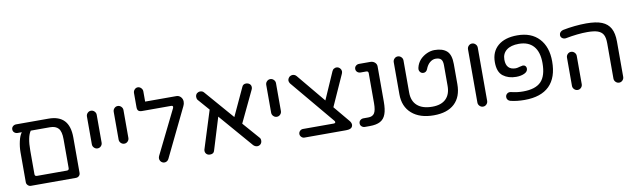

<svg xmlns="http://www.w3.org/2000/svg" viewBox="-43 -1233 5817 1759"><g transform="rotate(-10 2865.5 -353.5)"><path d="M596.7 -368.2V-39.1Q596.7 -21.5 585 -10.3Q573.2 1 555.7 1H136.7Q121.1 1 108.9 -11.2Q96.7 -23.4 96.7 -39.1V-317.4Q96.7 -368.2 108.4 -419.9Q120.1 -471.7 140.6 -497.1H101.6Q84 -497.1 71.3 -508.3Q58.6 -519.5 58.6 -537.1Q58.6 -554.7 71.3 -565.9Q84 -577.1 101.6 -577.1H402.3Q500 -577.1 548.3 -525.4Q596.7 -473.6 596.7 -368.2ZM402.3 -497.1H223.6Q187.5 -446.3 187.5 -317.4V-98.6Q187.5 -79.1 207 -79.1H486.3Q505.9 -79.1 505.9 -98.6V-368.2Q505.9 -439.5 480.5 -468.3Q455.1 -497.1 402.3 -497.1Z M752.9 -276.4V-535.2Q752.9 -553.7 766.1 -567.4Q779.3 -581.1 797.9 -581.1Q816.4 -581.1 830.1 -567.4Q843.8 -553.7 843.8 -535.2V-276.4Q843.8 -257.8 830.6 -244.1Q817.4 -230.5 798.8 -230.5Q780.3 -230.5 766.6 -244.1Q752.9 -257.8 752.9 -276.4Z M1002 -276.4V-535.2Q1002 -553.7 1015.1 -567.4Q1028.3 -581.1 1046.9 -581.1Q1065.4 -581.1 1079.1 -567.4Q1092.8 -553.7 1092.8 -535.2V-276.4Q1092.8 -257.8 1079.6 -244.1Q1066.4 -230.5 1047.9 -230.5Q1029.3 -230.5 1015.6 -244.1Q1002 -257.8 1002 -276.4Z M1335.9 -42Q1335.9 -50.8 1340.8 -63.5L1543 -473.6Q1545.9 -479.5 1545.9 -484.4Q1545.9 -497.1 1529.3 -497.1H1259.8Q1236.3 -497.1 1225.6 -506.8Q1214.8 -516.6 1214.8 -540V-671.9Q1214.8 -690.4 1227.5 -704.1Q1240.2 -717.8 1257.8 -717.8Q1274.4 -717.8 1288.1 -704.1Q1301.8 -690.4 1301.8 -671.9V-577.1H1591.8Q1616.2 -577.1 1632.8 -559.1Q1649.4 -541 1649.4 -515.6Q1649.4 -494.1 1639.6 -475.6L1419.9 -22.5Q1414.1 -10.7 1403.3 -3.9Q1392.6 2.9 1379.9 2.9Q1370.1 2.9 1360.4 -2Q1348.6 -7.8 1342.3 -19Q1335.9 -30.3 1335.9 -42Z M2287.1 -41Q2287.1 -18.6 2270.5 -4.9Q2258.8 3.9 2245.1 3.9Q2223.6 3.9 2207 -12.7L1937.5 -325.2L1845.7 -25.4Q1838.9 3.9 1803.7 3.9Q1783.2 3.9 1771 -8.3Q1758.8 -20.5 1758.8 -38.1Q1758.8 -47.9 1761.7 -54.7L1871.1 -402.3L1779.3 -507.8Q1769.5 -518.6 1769.5 -537.1Q1769.5 -556.6 1783.2 -570.3Q1796.9 -581.1 1813.5 -581.1Q1835.9 -581.1 1848.6 -565.4L2082 -295.9L2202.1 -554.7Q2211.9 -580.1 2241.2 -580.1Q2250 -580.1 2262.7 -575.2Q2287.1 -563.5 2287.1 -538.1Q2287.1 -525.4 2281.2 -514.6L2142.6 -223.6L2277.3 -69.3Q2287.1 -59.6 2287.1 -41Z M2420.9 -276.4V-535.2Q2420.9 -553.7 2434.1 -567.4Q2447.3 -581.1 2465.8 -581.1Q2484.4 -581.1 2498 -567.4Q2511.7 -553.7 2511.7 -535.2V-276.4Q2511.7 -257.8 2498.5 -244.1Q2485.4 -230.5 2466.8 -230.5Q2448.2 -230.5 2434.6 -244.1Q2420.9 -257.8 2420.9 -276.4Z M3131.8 -39.1Q3131.8 -33.2 3127 -21.5Q3116.2 1 3069.3 1H2681.6Q2666 1 2653.8 -11.2Q2641.6 -23.4 2641.6 -39.1Q2641.6 -55.7 2653.8 -67.4Q2666 -79.1 2681.6 -79.1H2967.8Q2975.6 -79.1 2980 -82Q2984.4 -85 2984.4 -89.8Q2984.4 -96.7 2978.5 -103.5L2637.7 -510.7Q2627.9 -525.4 2627.9 -537.1Q2627.9 -557.6 2646.5 -574.2Q2660.2 -583 2672.9 -583Q2695.3 -583 2710 -565.4L2929.7 -300.8L3041 -554.7Q3048.8 -571.3 3060.5 -575.2Q3069.3 -581.1 3081.1 -581.1Q3106.4 -581.1 3121.1 -556.6Q3126 -543.9 3126 -536.1Q3126 -528.3 3121.1 -515.6L2991.2 -226.6L3115.2 -78.1Q3131.8 -58.6 3131.8 -39.1Z M3202.1 -39.1Q3202.1 -56.6 3214.8 -67.9Q3227.5 -79.1 3245.1 -79.1H3290Q3330.1 -79.1 3347.2 -106Q3364.3 -132.8 3364.3 -198.2V-477.5Q3364.3 -497.1 3344.7 -497.1H3292Q3274.4 -497.1 3261.7 -508.3Q3249 -519.5 3249 -537.1Q3249 -554.7 3261.7 -565.9Q3274.4 -577.1 3292 -577.1H3395.5Q3420.9 -577.1 3438 -562Q3455.1 -546.9 3455.1 -524.4V-198.2Q3455.1 -123 3439.5 -82Q3423.8 -38.1 3387.7 -18.6Q3351.6 1 3290 1H3245.1Q3227.5 1 3214.8 -10.3Q3202.1 -21.5 3202.1 -39.1Z M3607.4 -238.3V-537.1Q3607.4 -555.7 3620.6 -569.3Q3633.8 -583 3652.3 -583Q3670.9 -583 3684.6 -569.3Q3698.2 -555.7 3698.2 -537.1V-238.3Q3698.2 -159.2 3746.6 -116.7Q3794.9 -74.2 3885.7 -74.2Q3968.8 -74.2 4012.2 -116.7Q4055.7 -159.2 4055.7 -238.3V-430.7Q4055.7 -468.8 4040.5 -485.4Q4025.4 -502 3990.2 -502Q3961.9 -502 3936.5 -481Q3911.1 -460 3896.5 -420.9Q3891.6 -408.2 3881.8 -400.9Q3872.1 -393.6 3859.4 -393.6Q3841.8 -393.6 3830.6 -405.8Q3819.3 -418 3819.3 -435.5Q3819.3 -439.5 3820.3 -442.4L3821.3 -449.2Q3831.1 -490.2 3859.4 -521.5Q3886.7 -549.8 3922.4 -565.9Q3958 -582 3993.2 -582Q4067.4 -582 4106.9 -547.4Q4146.5 -512.7 4146.5 -424.8V-238.3Q4146.5 -120.1 4079.1 -57.1Q4011.7 5.9 3885.7 5.9Q3755.9 5.9 3681.6 -59.1Q3607.4 -124 3607.4 -238.3Z M4297.9 -40V-535.2Q4297.9 -553.7 4311 -567.4Q4324.2 -581.1 4342.8 -581.1Q4361.3 -581.1 4375 -567.4Q4388.7 -553.7 4388.7 -535.2V-40Q4388.7 -21.5 4375.5 -7.8Q4362.3 5.9 4343.8 5.9Q4325.2 5.9 4311.5 -7.8Q4297.9 -21.5 4297.9 -40Z M4598.6 -2.9Q4585 -5.9 4575.7 -16.6Q4566.4 -27.3 4566.4 -42Q4566.4 -61.5 4580.6 -73.2Q4594.7 -85 4613.3 -82Q4653.3 -73.2 4677.7 -70.3Q4702.1 -67.4 4729.5 -67.4Q4843.8 -67.4 4896 -120.6Q4948.2 -173.8 4948.2 -293Q4948.2 -396.5 4900.9 -450.2Q4853.5 -503.9 4763.7 -503.9Q4690.4 -503.9 4649.9 -472.2Q4609.4 -440.4 4609.4 -383.8Q4609.4 -288.1 4699.2 -288.1Q4711.9 -288.1 4738.3 -295.9Q4761.7 -301.8 4766.6 -301.8Q4781.2 -301.8 4790 -292.5Q4798.8 -283.2 4798.8 -268.6Q4798.8 -240.2 4766.6 -225.1Q4734.4 -210 4689.5 -210Q4617.2 -210 4568.4 -247.1Q4519.5 -284.2 4519.5 -376Q4519.5 -473.6 4584 -528.3Q4648.4 -583 4763.7 -583Q4893.6 -583 4965.8 -505.4Q5038.1 -427.7 5038.1 -293Q5038.1 -142.6 4960 -65.4Q4881.8 11.7 4729.5 11.7Q4656.2 11.7 4598.6 -2.9Z M5563.5 -40V-368.2Q5563.5 -420.9 5547.9 -449.2Q5532.2 -476.6 5497.6 -488.8Q5462.9 -501 5400.4 -501Q5312.5 -501 5199.2 -479.5Q5180.7 -476.6 5165.5 -487.3Q5150.4 -498 5150.4 -517.6Q5150.4 -532.2 5160.6 -543.5Q5170.9 -554.7 5186.5 -558.6Q5238.3 -569.3 5296.9 -575.2Q5355.5 -581.1 5404.3 -581.1Q5497.1 -581.1 5549.8 -559.6Q5603.5 -538.1 5628.9 -491.7Q5654.3 -445.3 5654.3 -368.2V-40Q5654.3 -21.5 5641.1 -7.8Q5627.9 5.9 5609.4 5.9Q5590.8 5.9 5577.1 -7.8Q5563.5 -21.5 5563.5 -40ZM5177.7 -40V-302.7Q5177.7 -321.3 5190.9 -335Q5204.1 -348.6 5222.7 -348.6Q5241.2 -348.6 5254.9 -335Q5268.6 -321.3 5268.6 -302.7V-40Q5268.6 -21.5 5255.4 -7.8Q5242.2 5.9 5223.6 5.9Q5205.1 5.9 5191.4 -7.8Q5177.7 -21.5 5177.7 -40Z"/></g></svg>

Font: KTXP_ComRound
Style: Medium
Weight: 500
Version: Version 1.01;May 16, 2022;FontCreator 13.0.0.2683 64-bit